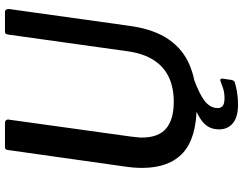

<svg xmlns="http://www.w3.org/2000/svg" viewBox="-120 -662 954 753"><g transform="rotate(-90 356.5 -285.0)"><path d="M632 -253Q619 -158 579 -100Q539 -42 474 -16Q409 10 322 10Q193 10 134 -44Q75 -98 75 -204Q75 -221 76.5 -239Q78 -257 81 -276L145 -729Q146 -737 148.5 -739.5Q151 -742 157 -742H251Q259 -742 262.5 -737Q266 -732 264 -724L198 -249Q197 -237 195.5 -226.5Q194 -216 194 -205Q194 -140 229.5 -110Q265 -80 334 -80Q389 -80 430 -99Q471 -118 497 -157.5Q523 -197 532 -258L598 -730Q600 -738 602 -740Q604 -742 610 -742H686Q693 -742 696 -737Q699 -732 698 -725L632 -253ZM227 85Q229 66 240 50Q251 34 275.5 19.5Q300 5 342 -8L420 0Q364 21 338.5 40.5Q313 60 310 86Q308 102 316.5 110.5Q325 119 348 119Q370 119 386.5 113.5Q403 108 413 104Q420 101 423 103.5Q426 106 425 113L420 146Q419 151 417 154.5Q415 158 411 159Q397 164 373.5 168Q350 172 323 172Q271 172 246.5 148.5Q222 125 227 85Z"/></g></svg>

Font: Libre Franklin Medium
Style: Italic
Weight: 500
Italic angle: -8°
Designer: Pablo Impallari, Rodrigo Fuenzalida, Nhung Nguyen
Foundry: Impallari Type
Version: Version 3.000